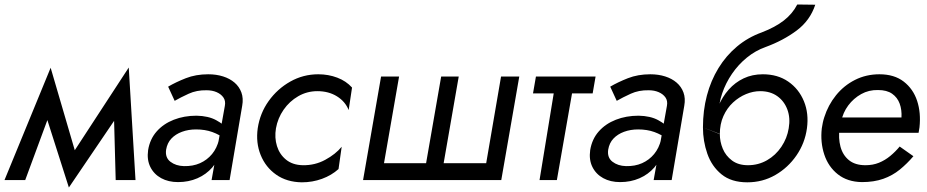

<svg xmlns="http://www.w3.org/2000/svg" viewBox="-45 -800 4119 853"><path d="M459 -370 527 -500 557 0H469ZM527 -500 508 -331 261 33 249 -74ZM142 -340 180 -499 307 -65 261 33ZM180 -499 200 -360 67 0H-25Z M693 -135Q688 -100 712 -81.5Q736 -63 772 -62Q812 -61 843.5 -75Q875 -89 897 -115.5Q919 -142 928 -180L935 -129Q925 -87 898 -56Q871 -25 832 -8Q793 9 746 9Q703 9 671 -8.5Q639 -26 623 -58Q607 -90 613 -133Q621 -182 651 -216Q681 -250 727 -268Q773 -286 828 -286Q881 -285 915.5 -266Q950 -247 968 -225L961 -179Q930 -202 898 -213.5Q866 -225 826 -225Q792 -225 763.5 -214.5Q735 -204 716.5 -184.5Q698 -165 693 -135ZM702 -415Q736 -435 780.5 -452.5Q825 -470 880 -470Q916 -470 946 -460.5Q976 -451 997 -433Q1018 -415 1027.5 -389Q1037 -363 1031 -330L975 0H895L954 -330Q958 -352 947.5 -367Q937 -382 917.5 -390.5Q898 -399 873 -399Q829 -400 793 -383.5Q757 -367 731 -352Z M1181 -230Q1174 -188 1185.5 -151Q1197 -114 1226 -90.5Q1255 -67 1300 -66Q1354 -65 1400 -90Q1446 -115 1473 -148L1459 -49Q1428 -21 1385.5 -5.5Q1343 10 1296 10Q1229 9 1182 -24Q1135 -57 1113 -111.5Q1091 -166 1100 -230Q1110 -297 1148.5 -351Q1187 -405 1244.5 -437.5Q1302 -470 1369 -470Q1414 -470 1453.5 -455Q1493 -440 1519 -411L1504 -311Q1489 -349 1452 -372Q1415 -395 1365 -395Q1319 -395 1280 -372.5Q1241 -350 1215 -312.5Q1189 -275 1181 -230Z M2115 -75 2181 -460H2262L2182 0H1568L1648 -460H1728L1661 -75H1848L1915 -460H1993L1926 -75Z M2601 -460 2588 -385H2323L2336 -460ZM2506 -440 2429 0H2352L2424 -440Z M2657 -135Q2652 -100 2676 -81.5Q2700 -63 2736 -62Q2776 -61 2807.5 -75Q2839 -89 2861 -115.5Q2883 -142 2892 -180L2899 -129Q2889 -87 2862 -56Q2835 -25 2796 -8Q2757 9 2710 9Q2667 9 2635 -8.5Q2603 -26 2587 -58Q2571 -90 2577 -133Q2585 -182 2615 -216Q2645 -250 2691 -268Q2737 -286 2792 -286Q2845 -285 2879.5 -266Q2914 -247 2932 -225L2925 -179Q2894 -202 2862 -213.5Q2830 -225 2790 -225Q2756 -225 2727.5 -214.5Q2699 -204 2680.5 -184.5Q2662 -165 2657 -135ZM2666 -415Q2700 -435 2744.5 -452.5Q2789 -470 2844 -470Q2880 -470 2910 -460.5Q2940 -451 2961 -433Q2982 -415 2991.5 -389Q3001 -363 2995 -330L2939 0H2859L2918 -330Q2922 -352 2911.5 -367Q2901 -382 2881.5 -390.5Q2862 -399 2837 -399Q2793 -400 2757 -383.5Q2721 -367 2695 -352Z M3344 -470Q3410 -470 3457 -437.5Q3504 -405 3526.5 -350.5Q3549 -296 3540 -230Q3531 -164 3493.5 -109.5Q3456 -55 3399.5 -22.5Q3343 10 3275 10Q3204 10 3160.5 -25.5Q3117 -61 3097.5 -117Q3078 -173 3078 -234L3153 -204Q3153 -171 3166 -139.5Q3179 -108 3207 -87Q3235 -66 3278 -66Q3324 -66 3362.5 -88Q3401 -110 3426.5 -148Q3452 -186 3459 -230Q3467 -276 3453 -313.5Q3439 -351 3408 -373Q3377 -395 3332 -395ZM3118 -231Q3127 -282 3145.5 -326Q3164 -370 3192.5 -402Q3221 -434 3259 -452Q3297 -470 3344 -470L3332 -395Q3301 -395 3269.5 -382Q3238 -369 3211.5 -344.5Q3185 -320 3169 -284.5Q3153 -249 3153 -204ZM3078 -234Q3078 -309 3095.5 -375.5Q3113 -442 3147 -497.5Q3181 -553 3229.5 -593.5Q3278 -634 3339 -656Q3399 -679 3437.5 -709Q3476 -739 3497 -780L3577 -779Q3554 -709 3494.5 -664.5Q3435 -620 3356 -591Q3311 -575 3273 -544Q3235 -513 3207 -472Q3179 -431 3163.5 -385.5Q3148 -340 3148 -295V-207Z M3663 -278H3960Q3962 -312 3952 -339.5Q3942 -367 3918.5 -383.5Q3895 -400 3856 -400Q3815 -401 3781 -382Q3747 -363 3723.5 -331.5Q3700 -300 3692 -260L3685 -230Q3679 -186 3689 -148.5Q3699 -111 3726.5 -88.5Q3754 -66 3800 -66Q3833 -66 3860 -77Q3887 -88 3910 -107Q3933 -126 3952 -149L4013 -106Q3985 -73 3952.5 -46.5Q3920 -20 3879 -5.5Q3838 9 3784 9Q3720 8 3677.5 -25.5Q3635 -59 3617 -113.5Q3599 -168 3606 -230Q3608 -243 3610.5 -255Q3613 -267 3617 -279Q3634 -333 3669 -376.5Q3704 -420 3753.5 -445Q3803 -470 3862 -470Q3928 -470 3970 -437.5Q4012 -405 4029.5 -352Q4047 -299 4040 -234Q4039 -228 4038 -222Q4037 -216 4036 -210H3653Z"/></svg>

Font: Jost
Style: Italic
Weight: 400
Italic angle: -5°
Version: Version 3.710